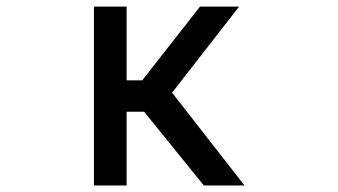

<svg xmlns="http://www.w3.org/2000/svg" viewBox="-20 -570 1040 590"><path d="M606.4 0 422.9 -226.6H369.1V0H268.6V-549.8H369.1V-323.2H417L594.7 -549.8H714.8L508.8 -285.2L731.4 0Z"/></svg>

Font: RobotoJAA
Style: Medium
Weight: 500
Version: Version 2.05; 2016-11-05